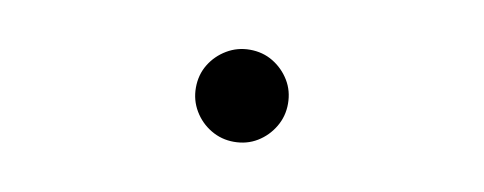

<svg xmlns="http://www.w3.org/2000/svg" viewBox="-33 -591 1067 423"><g transform="rotate(10 500.0 -380.0)"><path d="M500 -277Q472 -277 448.5 -291Q425 -305 411 -328.5Q397 -352 397 -380Q397 -409 411 -432Q425 -455 448.5 -469Q472 -483 500 -483Q529 -483 552 -469Q575 -455 589 -432Q603 -409 603 -380Q603 -352 589 -328.5Q575 -305 552 -291Q529 -277 500 -277Z"/></g></svg>

Font: Noto Serif SC ExtraLight SemiBold
Style: Regular
Weight: 600
Version: Version 2.002-H1;hotconv 1.1.0;makeotfexe 2.6.0